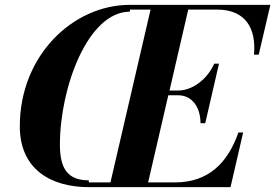

<svg xmlns="http://www.w3.org/2000/svg" viewBox="-20 -770 1132 790"><path d="M713 -378C769.5 -378 805 -330 805 -263H824.5L881 -508H861.5C831.5 -441 769.5 -397.5 713 -397.5H677.5L754.5 -730.5H874C991 -730.5 1035 -652 1025 -545H1044.5L1092.5 -750H514C281.5 -750 61.5 -543 61.5 -250C61.5 -72 191.5 0 345 0H928.5L980.5 -225H961C916.5 -98 836.5 -19.5 700 -19.5H589.5L672.5 -378ZM226.5 -175.5C226.5 -407.5 340.5 -722 514.5 -722V-730.5H599.5L434.5 -19.5H345.5V-28C256.5 -28 226.5 -78.5 226.5 -175.5Z"/></svg>

Font: Bodoni* 11pt
Style: Bold Italic
Weight: 700
Italic angle: -13°
Version: Version 2.3